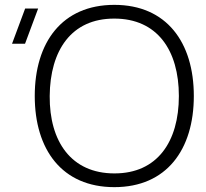

<svg xmlns="http://www.w3.org/2000/svg" viewBox="-20 -755 848 790"><path d="M450.5 15C665.5 15 777.5 -139.5 777.5 -360C777.5 -580.5 665.5 -735 450.5 -735C235 -735 123 -580.5 123 -360C123 -139.5 235 15 450.5 15ZM29.5 -575H83L137 -720H83.5ZM184.5 -360C186 -547.5 273.5 -679 450.5 -678.5C627.5 -678.5 716 -547.5 716 -360C716 -172.5 627.5 -41 450.5 -41.5C273.5 -41.5 183 -172.5 184.5 -360Z"/></svg>

Font: Eudonet Light
Style: Regular
Weight: 300
Designer: Mikhail Sharanda
Foundry: Mikhail Sharanda
Version: Version 4.503;Glyphs 3.1.2 (3151)